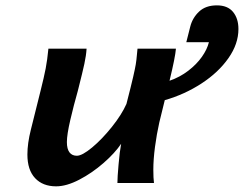

<svg xmlns="http://www.w3.org/2000/svg" viewBox="-20 -672 895 705"><path d="M424.8 -144Q401.9 -109.9 359.9 -73.2Q317.9 -36.6 271 -12.2Q224.1 12.2 186 12.2Q137.2 12.2 108.9 -17.8Q80.6 -47.9 80.6 -104.5Q80.6 -145.5 93.3 -195.8L128.9 -338.4Q141.6 -388.7 147.7 -420.4Q153.8 -452.1 157.7 -493.2H297.9Q296.4 -468.3 289.8 -437.7Q283.2 -407.2 268.1 -347.7L265.1 -335.9Q251 -286.6 238.3 -232.2Q225.6 -177.7 225.6 -150.4Q225.6 -125 235.1 -112.5Q244.6 -100.1 262.2 -100.1Q281.7 -100.1 318.4 -130.6Q355 -161.1 390.9 -206.1Q426.8 -251 444.3 -290.5Q461.9 -358.9 469 -389.9Q476.1 -420.9 478.5 -435.5Q481 -450.2 482.9 -472.7L484.9 -493.2H626Q623.5 -461.9 602.5 -375.5Q640.6 -388.7 671.1 -412.1Q701.7 -435.5 721.2 -463.1Q740.7 -490.7 747.1 -517.1H664.1L678.7 -574.7Q687 -606.9 711.2 -629.6Q735.4 -652.3 776.4 -652.3Q815.9 -652.3 835.7 -628.2Q855.5 -604 855.5 -565.4Q855.5 -510.7 818.8 -458.5Q782.2 -406.2 720.2 -365.7Q658.2 -325.2 585 -304.2L564.9 -222.2Q555.2 -178.7 549.1 -132.6Q543 -86.4 543 -48.8Q543 -17.6 545.4 0H411.1Q411.1 -20 415.3 -67.6Q419.4 -115.2 424.8 -144Z"/></svg>

Font: Lesson One
Style: Bold Italic
Weight: 700
Italic angle: -14°
Designer: But Ko, Victor Gaultney, Annie Olsen, Julie Remington, Don Collingsworth, Eric Hays, Becca Hirsbrunner
Version: Version 1.100